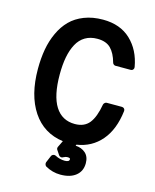

<svg xmlns="http://www.w3.org/2000/svg" viewBox="-133 -803 883 1095"><g transform="rotate(15 309.0 -255.5)"><path d="M50.8 -347.2Q50.8 -409.2 60.3 -462.6Q69.8 -516.1 91.6 -563Q113.3 -609.9 146 -642.8Q178.7 -675.8 227.5 -694.8Q276.4 -713.9 337.9 -713.9Q439.9 -713.9 502.2 -654.8Q564.5 -595.7 581.1 -499Q582.5 -490.7 577.4 -484.4Q572.3 -478 563 -478H473.1Q467.8 -478 462.6 -482.2Q457.5 -486.3 456.1 -492.2Q441.9 -544.4 414.3 -572.3Q386.7 -600.1 335 -600.1Q293.5 -600.1 263.2 -582Q232.9 -564 214.6 -529.8Q196.3 -495.6 187.7 -450.7Q179.2 -405.8 179.2 -348.1Q179.2 -223.6 219 -160.4Q258.8 -97.2 335 -97.2Q390.6 -97.2 419.7 -133.5Q448.7 -169.9 461.9 -246.1Q463.4 -252 468.8 -256.6Q474.1 -261.2 480 -261.2H569.8Q578.1 -261.2 583.5 -255.4Q588.9 -249.5 587.9 -241.2Q574.7 -129.4 518.8 -64.2Q462.9 1 375 14.2L372.1 21Q407.2 22.5 430.7 43.2Q454.1 64 454.1 103Q454.1 149.9 420.9 176.5Q387.7 203.1 330.1 203.1Q283.2 203.1 241.2 179.2Q235.8 175.3 233.9 168.5Q231.9 161.6 233.9 155.8L251 115.2Q253.9 107.9 261.2 105Q268.6 102.1 275.9 105Q303.7 120.1 334 120.1Q360.8 120.1 360.8 104Q360.8 96.2 345.2 96.2Q333 96.2 320.8 103Q314.9 107.4 307.6 106Q300.3 104.5 295.9 99.1L277.8 71.8Q272 64 275.9 54.2L294.9 15.1Q178.7 -0.5 114.7 -96.4Q50.8 -192.4 50.8 -347.2Z"/></g></svg>

Font: Fragment Mono
Style: Bold
Weight: 700
Designer: Wei Huang based on Nimbus Sans by URW Studio, based on Helvetica by Max Miedinger.
Foundry: Wei Huang
Version: Version 1.011